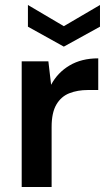

<svg xmlns="http://www.w3.org/2000/svg" viewBox="-20 -750 437 770"><path d="M67 0V-504H174L185 -410Q211 -459 259 -487.5Q307 -516 374 -516V-389H332Q291 -389 258 -376Q225 -363 206 -330.5Q187 -298 187 -241V0ZM236 -563 92 -643V-730L236 -645L381 -730V-643Z"/></svg>

Font: DM Sans SemiBold
Style: Regular
Weight: 600
Designer: Colophon Foundry, Jonny Pinhorn
Foundry: Colophon Foundry
Version: Version 4.004; ttfautohint (v1.8.4.7-5d5b)